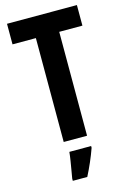

<svg xmlns="http://www.w3.org/2000/svg" viewBox="-138 -778 707 1064"><g transform="rotate(-15 215.5 -246.5)"><path d="M283 0H149V-596H15V-714H416V-596H283ZM290 71Q277 108 260 147Q243 186 225 221H142V208Q145 191 149.5 164.5Q154 138 158.5 110.5Q163 83 165 61H290Z"/></g></svg>

Font: Noto Sans Gujarati UI ExtraCondensed
Style: Bold
Weight: 700
Width: 2
Designer: Jelle Bosma - Monotype Design Team, Universal Thirst
Foundry: Monotype Imaging Inc.
Version: Version 2.106; ttfautohint (v1.8.4.7-5d5b)